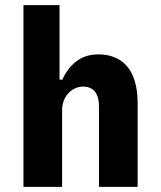

<svg xmlns="http://www.w3.org/2000/svg" viewBox="-20 -725 624 745"><path d="M71 0V-705H211V-416H222Q240 -458 275 -486Q310 -514 362 -514Q408 -514 442.5 -493.5Q477 -473 495.5 -430.5Q514 -388 514 -323V0H364V-312Q364 -339 356.5 -356Q349 -373 335 -381Q321 -389 302 -389Q281 -389 262.5 -377.5Q244 -366 232.5 -345.5Q221 -325 221 -297V0Z"/></svg>

Font: Nunito Sans 7pt Condensed ExtraBold
Style: Regular
Weight: 800
Width: 3
Designer: Vernon Adams
Foundry: Vernon Adams
Version: Version 3.101;gftools[0.9.27]